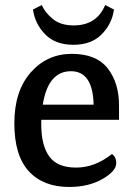

<svg xmlns="http://www.w3.org/2000/svg" viewBox="-20 -728 524 763"><path d="M144 -252V-233Q144 -150 176 -106Q208 -62 282.5 -62Q357 -62 425 -116Q442 -104 442 -80Q442 -48 387 -16.5Q332 15 255 15Q152 15 94.5 -47.5Q37 -110 37 -238Q37 -366 102 -440Q167 -514 265.5 -514Q364 -514 409 -455Q454 -396 453 -306V-252ZM262 -445Q171 -445 150 -312H352Q349 -445 262 -445ZM111 -690 146 -708Q159 -678 190 -652.5Q221 -627 273 -627Q364 -627 398 -708L433 -690Q425 -633 384 -591.5Q343 -550 271.5 -550Q200 -550 159.5 -591.5Q119 -633 111 -690Z"/></svg>

Font: Karma SemiBold
Style: Regular
Weight: 600
Designer: Joana Correia
Foundry: Indian Type Foundry
Version: Version 1.202;PS 1.0;hotconv 1.0.78;makeotf.lib2.5.61930; tt